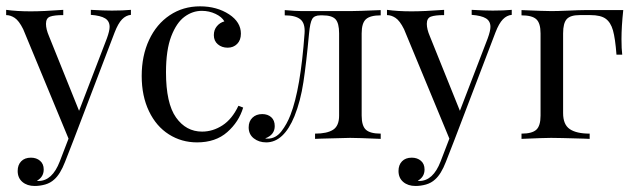

<svg xmlns="http://www.w3.org/2000/svg" viewBox="-23 -447 2050 618"><path d="M398.4 -415.3V-399.2Q382.3 -397.6 369.8 -384.7Q357.3 -371.8 346 -342.7L213.7 4L186.3 74.2Q171 113.7 151.6 130.6Q139.5 141.9 122.6 146.8Q105.6 151.6 88.7 151.6Q64.5 151.6 49.2 138.7Q33.9 125.8 33.9 103.2Q33.9 83.9 45.2 72.2Q56.5 60.5 76.6 60.5Q94.4 60.5 106 70.6Q117.7 80.6 117.7 98.4Q117.7 122.6 96 134.7Q97.6 135.5 100.8 135.5Q145.2 135.5 169.4 72.6L197.6 -0.8L51.6 -353.2Q37.9 -380.6 24.2 -389.5Q10.5 -398.4 -3.2 -398.4V-415.3Q31.5 -410.5 75.8 -410.5Q116.1 -410.5 180.6 -415.3V-398.4Q151.6 -398.4 138.3 -393.5Q125 -388.7 125 -370.2Q125 -353.2 134.7 -330.6L231.5 -90.3L321 -323.4Q329.8 -347.6 329.8 -360.5Q329.8 -379 315.3 -387.9Q300.8 -396.8 269.4 -399.2V-415.3Q312.1 -412.9 337.1 -412.9Q372.6 -412.9 398.4 -415.3Z M714.5 -400.8Q752.4 -375.8 752.4 -338.7Q752.4 -317.7 740.3 -305.6Q728.2 -293.5 709.7 -293.5Q691.1 -293.5 678.2 -304.4Q665.3 -315.3 665.3 -333.9Q665.3 -350.8 675 -362.5Q684.7 -374.2 699.2 -378.2Q691.1 -392.7 670.6 -402.4Q650 -412.1 626.6 -412.1Q596.8 -412.1 571 -393.1Q545.2 -374.2 528.2 -330.2Q511.3 -286.3 511.3 -214.5Q511.3 -114.5 543.5 -69Q575.8 -23.4 627.4 -23.4Q662.1 -23.4 693.1 -43.5Q724.2 -63.7 744.4 -106.5L759.7 -100.8Q746 -54.8 708.5 -21.8Q671 11.3 611.3 11.3Q561.3 11.3 520.6 -14.5Q479.8 -40.3 456.5 -89.1Q433.1 -137.9 433.1 -202.4Q433.1 -267.7 456.9 -318.5Q480.6 -369.4 523.4 -398Q566.1 -426.6 621 -426.6Q675 -426.6 714.5 -400.8Z M1202.4 -397.6Q1168.5 -397.6 1154.8 -385.1Q1141.1 -372.6 1141.1 -339.5V-75Q1141.1 -41.9 1154.8 -29.4Q1168.5 -16.9 1202.4 -16.9V0Q1128.2 -3.2 1104 -3.2Q1085.5 -3.2 1010.5 -0.8L991.1 0V-16.9Q1029.8 -16.9 1049.2 -29.4Q1068.5 -41.9 1068.5 -75V-339.5Q1068.5 -372.6 1056.9 -385.1Q1045.2 -397.6 1015.3 -397.6H1008.1Q988.7 -397.6 981.9 -385.9Q975 -374.2 971.8 -339.5Q962.9 -243.5 953.6 -182.7Q944.4 -121.8 925 -73.4Q890.3 11.3 833.9 11.3Q810.5 11.3 794 -1.6Q777.4 -14.5 777.4 -37.1Q777.4 -56.5 789.5 -68.1Q801.6 -79.8 821 -79.8Q838.7 -79.8 850 -69.8Q861.3 -59.7 861.3 -41.1Q861.3 -12.9 830.6 -1.6Q832.3 -0.8 838.7 -0.8Q864.5 -0.8 882.7 -24.2Q900.8 -47.6 912.1 -77.4Q944.4 -160.5 957.3 -339.5Q959.7 -371.8 944 -384.7Q928.2 -397.6 893.5 -397.6V-414.5Q929 -411.3 948.4 -411.3H1016.9H1104.8Q1128.2 -411.3 1202.4 -414.5Z M1624.2 -415.3V-399.2Q1608.1 -397.6 1595.6 -384.7Q1583.1 -371.8 1571.8 -342.7L1439.5 4L1412.1 74.2Q1396.8 113.7 1377.4 130.6Q1365.3 141.9 1348.4 146.8Q1331.5 151.6 1314.5 151.6Q1290.3 151.6 1275 138.7Q1259.7 125.8 1259.7 103.2Q1259.7 83.9 1271 72.2Q1282.3 60.5 1302.4 60.5Q1320.2 60.5 1331.9 70.6Q1343.5 80.6 1343.5 98.4Q1343.5 122.6 1321.8 134.7Q1323.4 135.5 1326.6 135.5Q1371 135.5 1395.2 72.6L1423.4 -0.8L1277.4 -353.2Q1263.7 -380.6 1250 -389.5Q1236.3 -398.4 1222.6 -398.4V-415.3Q1257.3 -410.5 1301.6 -410.5Q1341.9 -410.5 1406.5 -415.3V-398.4Q1377.4 -398.4 1364.1 -393.5Q1350.8 -388.7 1350.8 -370.2Q1350.8 -353.2 1360.5 -330.6L1457.3 -90.3L1546.8 -323.4Q1555.6 -347.6 1555.6 -360.5Q1555.6 -379 1541.1 -387.9Q1526.6 -396.8 1495.2 -399.2V-415.3Q1537.9 -412.9 1562.9 -412.9Q1598.4 -412.9 1624.2 -415.3Z M1977.4 -321Q1977.4 -289.5 1979.8 -271H1961.3Q1957.3 -323.4 1950 -349.2Q1942.7 -375 1926.6 -386.7Q1910.5 -398.4 1877.4 -398.4H1842.7Q1812.9 -398.4 1801.2 -385.5Q1789.5 -372.6 1789.5 -339.5V-83.1Q1789.5 -46 1810.9 -31.5Q1832.3 -16.9 1875 -16.9V0L1855.6 -0.8Q1773.4 -3.2 1750.8 -3.2Q1729.8 -3.2 1655.6 0V-16.9Q1689.5 -16.9 1703.2 -29.4Q1716.9 -41.9 1716.9 -75V-339.5Q1716.9 -372.6 1703.2 -385.1Q1689.5 -397.6 1655.6 -397.6V-414.5Q1729.8 -411.3 1752.4 -411.3Q1771 -411.3 1808.1 -412.9Q1841.9 -414.5 1857.3 -414.5H1983.1Q1977.4 -361.3 1977.4 -321Z"/></svg>

Font: Playfair Display
Style: Regular
Weight: 400
Designer: Claus Eggers Sørensen
Foundry: Claus Eggers Sørensen
Version: Version 1.005; ttfautohint (v1.2) -l 10 -r 42 -G 200 -x 21 -